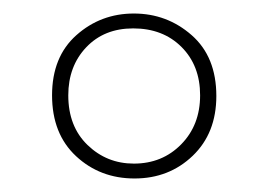

<svg xmlns="http://www.w3.org/2000/svg" viewBox="-20 -743 398 284"><path d="M179 -479Q128 -479 92.5 -512Q57 -545 57 -602Q57 -659 93 -691Q129 -723 178 -723Q227 -723 263.5 -691Q300 -659 300 -601Q300 -546 265 -512.5Q230 -479 179 -479ZM178 -501Q220 -501 248 -529.5Q276 -558 276 -602Q276 -646 248.5 -673.5Q221 -701 177 -701Q134 -701 107.5 -673Q81 -645 81 -602Q81 -556 109.5 -528.5Q138 -501 178 -501Z"/></svg>

Font: Noto Sans Hebrew ExtraCondensed Thin
Style: Regular
Weight: 100
Width: 2
Designer: Monotype Design Team
Foundry: Monotype Imaging Inc.
Version: Version 2.004; ttfautohint (v1.8.4.7-5d5b)